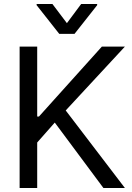

<svg xmlns="http://www.w3.org/2000/svg" viewBox="-20 -940 661 960"><path d="M78.1 -707H166V-357.4H174.8L489.3 -707H604.5L308.6 -387.7L604.5 0H497.1L253.9 -327.1L166 -227.5V0H78.1ZM314.5 -824.2 385.7 -919.9H465.8V-914.1L352.5 -770.5H276.4L163.1 -914.1V-919.9H242.2Z"/></svg>

Font: Pretendard JP
Style: Regular
Weight: 400
Designer: Base glyphs from Inter by Rasmus Andersson; Hangeul glyphs from Noto Sans CJK(Source Han Sans) by Jang Soo-young and Kan
Foundry: Kil Hyung-jin
Version: Version 1.309